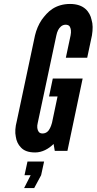

<svg xmlns="http://www.w3.org/2000/svg" viewBox="-20 -763 489 971"><path d="M313 -471 337 -584C341 -604 339 -619 332 -630C328 -635 321 -638 312 -638C293 -638 281 -624 274 -611C270 -603 267 -594 265 -584L171 -142C166 -123 168 -107 176 -96C180 -91 186 -88 195 -88C214 -88 226 -100 233 -115C236 -121 240 -130 243 -142L271 -275H228L247 -366H398L321 0H257L251 -35C226 -10 193 8 158 8C123 8 101 -1 86 -17C71 -32 63 -51 60 -71C55 -94 57 -120 65 -151L157 -584C164 -613 175 -639 191 -663C206 -683 222 -703 245 -718C268 -733 298 -743 334 -743C370 -743 395 -733 412 -718C429 -703 439 -683 443 -663C450 -641 450 -615 445 -584L421 -471ZM188 123 153 188H102L135 123H104L119 54H203Z"/></svg>

Font: League Gothic Italic
Style: Regular
Weight: 400
Designer: Tyler Finck
Foundry: The League of Moveable Type
Version: Version 1.001;PS 001.001;hotconv 1.0.56;makeotf.lib2.0.21325